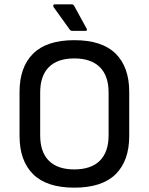

<svg xmlns="http://www.w3.org/2000/svg" viewBox="-20 -852 685 884"><path d="M322 12Q195 12 132.5 -50Q70 -112 70 -226V-429Q70 -543 132.5 -605Q195 -667 322 -667Q450 -667 512.5 -605Q575 -543 575 -429V-226Q575 -112 512.5 -50Q450 12 322 12ZM322 -72Q399 -72 439.5 -112Q480 -152 480 -229V-426Q480 -503 439.5 -543Q399 -583 322 -583Q245 -583 205 -543Q165 -503 165 -426V-229Q165 -152 205 -112Q245 -72 322 -72ZM313 -710Q305 -710 301 -716L227 -819Q224 -824 225.5 -828Q227 -832 232 -832H311Q318 -832 322 -824L379 -720Q384 -710 373 -710Z"/></svg>

Font: Sofia Sans Medium
Style: Regular
Weight: 500
Designer: Botio Nikoltchev, Ani Petrova
Foundry: lettersoup
Version: Version 4.101; ttfautohint (v1.8.4.7-5d5b)